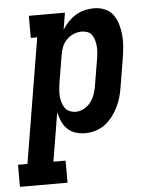

<svg xmlns="http://www.w3.org/2000/svg" viewBox="-107 -572 660 832"><g transform="rotate(-5 223.0 -156.5)"><path d="M-54 215V119H-13L77 -424H49V-520H206L194 -447Q205 -465 220 -480.5Q235 -496 253 -507Q271 -518 291.5 -523Q312 -528 332 -528Q358 -528 380.5 -518.5Q403 -509 416.5 -489.5Q430 -470 436.5 -446.5Q443 -423 445 -398.5Q447 -374 444.5 -348.5Q442 -323 438 -298L418 -178Q415 -156 408.5 -134Q402 -112 392 -91.5Q382 -71 367.5 -52Q353 -33 334 -19Q315 -5 292.5 1.5Q270 8 248 8Q226 8 206 1.5Q186 -5 171 -19.5Q156 -34 148 -53Q140 -72 135 -93L100 119H153V215ZM216 -88Q234 -88 251.5 -97.5Q269 -107 281 -123Q293 -139 299 -157Q305 -175 308 -193L328 -313Q330 -327 331 -340Q332 -353 330.5 -366Q329 -379 325.5 -391Q322 -403 315 -413Q308 -423 296 -427.5Q284 -432 271 -432Q253 -432 236 -425Q219 -418 205.5 -404.5Q192 -391 185.5 -374Q179 -357 176 -340L156 -220Q154 -205 152.5 -190.5Q151 -176 152 -162Q153 -148 157 -134.5Q161 -121 168.5 -110Q176 -99 189 -93.5Q202 -88 216 -88Z"/></g></svg>

Font: Iosevka Curly Slab
Style: Bold Italic
Weight: 700
Italic angle: -9°
Monospace: yes
Designer: Belleve Invis
Foundry: Belleve Invis
Version: Version 22.1.2; ttfautohint (v1.8.4)